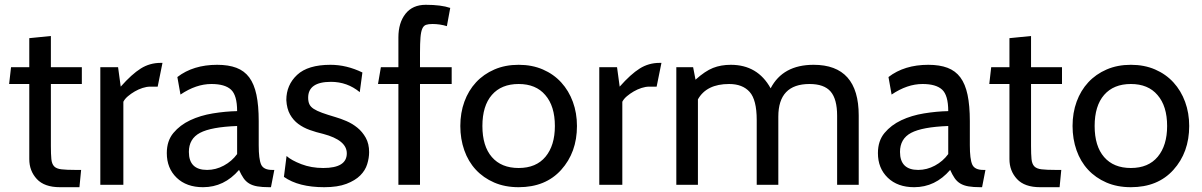

<svg xmlns="http://www.w3.org/2000/svg" viewBox="-20 -770 5007 800"><path d="M318 -62 311 10H230Q165 10 133.5 -24Q102 -58 102 -107V-420H18L26 -490H102V-611L192 -620V-490H321V-420H192V-162Q192 -127 194 -107Q196 -87 205.5 -77Q215 -67 236 -64.5Q257 -62 295 -62Z M657 -508 637 -409H606Q591 -409 574 -403.5Q557 -398 541.5 -389Q526 -380 513 -369Q500 -358 494 -346V0H398V-490H472L483 -409Q529 -461 566.5 -484.5Q604 -508 649 -508Z M1123 -62 1109 10H1102Q1072 10 1052 6.5Q1032 3 1018 -5.5Q1004 -14 994.5 -28Q985 -42 976 -62Q914 10 826 10Q757 10 716 -29.5Q675 -69 675 -132Q675 -183 702.5 -216Q730 -249 772.5 -269Q815 -289 867 -297.5Q919 -306 968 -307Q968 -373 942.5 -396.5Q917 -420 861 -420Q797 -420 732 -376L719 -449Q785 -500 885 -500Q932 -500 965 -487.5Q998 -475 1018.5 -447.5Q1039 -420 1048.5 -375Q1058 -330 1058 -265V-165Q1058 -107 1068 -84.5Q1078 -62 1114 -62ZM968 -128V-245Q860 -241 813.5 -216.5Q767 -192 767 -137Q767 -62 843 -62Q879 -62 912.5 -80Q946 -98 968 -128Z M1331 10Q1224 10 1163 -33L1174 -120Q1194 -102 1235.5 -86Q1277 -70 1327 -70Q1425 -70 1425 -131Q1425 -186 1327 -212Q1297 -219 1270.5 -228.5Q1244 -238 1223 -253.5Q1202 -269 1188.5 -293Q1175 -317 1173 -353Q1173 -416 1218 -458Q1263 -500 1357 -500Q1424 -500 1490 -468L1479 -386Q1427 -429 1359 -429Q1264 -429 1264 -363Q1264 -347 1269 -336Q1274 -325 1287 -316.5Q1300 -308 1322 -300Q1344 -292 1378 -282Q1399 -276 1423.5 -265.5Q1448 -255 1469 -238Q1490 -221 1504 -196Q1518 -171 1518 -136Q1518 -112 1510 -86Q1502 -60 1481 -39Q1460 -18 1423.5 -4Q1387 10 1331 10Z M1862 -420H1730V0H1640V-420H1555L1567 -490H1640V-614Q1640 -675 1669.5 -712.5Q1699 -750 1754 -750Q1818 -750 1856 -737L1842 -661Q1813 -670 1782 -670Q1765 -670 1755 -666.5Q1745 -663 1739.5 -650.5Q1734 -638 1732 -614Q1730 -590 1730 -550V-490H1862Z M2318 -62Q2253 10 2141 10Q2084 10 2039 -9.5Q1994 -29 1962.5 -63Q1931 -97 1914.5 -144Q1898 -191 1898 -245Q1898 -300 1915 -346.5Q1932 -393 1963.5 -427Q1995 -461 2040 -480.5Q2085 -500 2141 -500Q2197 -500 2242 -480.5Q2287 -461 2318.5 -426.5Q2350 -392 2367 -345.5Q2384 -299 2384 -245Q2384 -135 2318 -62ZM2252 -374Q2213 -420 2141 -420Q2069 -420 2029.5 -374.5Q1990 -329 1990 -245Q1990 -161 2029.5 -115.5Q2069 -70 2141 -70Q2214 -70 2253 -117Q2292 -164 2292 -245Q2292 -328 2252 -374Z M2736 -508 2716 -409H2685Q2670 -409 2653 -403.5Q2636 -398 2620.5 -389Q2605 -380 2592 -369Q2579 -358 2573 -346V0H2477V-490H2551L2562 -409Q2608 -461 2645.5 -484.5Q2683 -508 2728 -508Z M3558 0H3468V-288Q3468 -357 3441 -388.5Q3414 -420 3353 -420Q3223 -420 3223 -284V0H3133V-270Q3133 -354 3103.5 -387Q3074 -420 3018 -420Q2924 -420 2888 -356V0H2798V-490H2868L2878 -438Q2918 -474 2951 -487Q2984 -500 3025 -500Q3137 -500 3191 -402Q3242 -500 3370 -500Q3558 -500 3558 -289Z M4086 -62 4072 10H4065Q4035 10 4015 6.5Q3995 3 3981 -5.5Q3967 -14 3957.5 -28Q3948 -42 3939 -62Q3877 10 3789 10Q3720 10 3679 -29.5Q3638 -69 3638 -132Q3638 -183 3665.5 -216Q3693 -249 3735.5 -269Q3778 -289 3830 -297.5Q3882 -306 3931 -307Q3931 -373 3905.5 -396.5Q3880 -420 3824 -420Q3760 -420 3695 -376L3682 -449Q3748 -500 3848 -500Q3895 -500 3928 -487.5Q3961 -475 3981.5 -447.5Q4002 -420 4011.5 -375Q4021 -330 4021 -265V-165Q4021 -107 4031 -84.5Q4041 -62 4077 -62ZM3931 -128V-245Q3823 -241 3776.5 -216.5Q3730 -192 3730 -137Q3730 -62 3806 -62Q3842 -62 3875.5 -80Q3909 -98 3931 -128Z M4402 -62 4395 10H4314Q4249 10 4217.5 -24Q4186 -58 4186 -107V-420H4102L4110 -490H4186V-611L4276 -620V-490H4405V-420H4276V-162Q4276 -127 4278 -107Q4280 -87 4289.5 -77Q4299 -67 4320 -64.5Q4341 -62 4379 -62Z M4869 -62Q4804 10 4692 10Q4635 10 4590 -9.5Q4545 -29 4513.5 -63Q4482 -97 4465.5 -144Q4449 -191 4449 -245Q4449 -300 4466 -346.5Q4483 -393 4514.5 -427Q4546 -461 4591 -480.5Q4636 -500 4692 -500Q4748 -500 4793 -480.5Q4838 -461 4869.5 -426.5Q4901 -392 4918 -345.5Q4935 -299 4935 -245Q4935 -135 4869 -62ZM4803 -374Q4764 -420 4692 -420Q4620 -420 4580.5 -374.5Q4541 -329 4541 -245Q4541 -161 4580.5 -115.5Q4620 -70 4692 -70Q4765 -70 4804 -117Q4843 -164 4843 -245Q4843 -328 4803 -374Z"/></svg>

Font: Cabin
Style: Regular
Weight: 400
Designer: Pablo Impallari
Foundry: Pablo Impallari
Version: Version 1.007